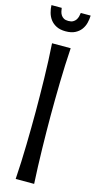

<svg xmlns="http://www.w3.org/2000/svg" viewBox="-131 -881 457 917"><g transform="rotate(15 98.0 -423.0)"><path d="M144 -670.9Q141.1 -629.4 139.4 -585.9Q137.7 -542.5 136.7 -499.5Q135.7 -456.5 135.3 -415Q134.8 -373.5 134.8 -335.9Q134.8 -298.3 135.3 -256.8Q135.7 -215.3 136.7 -172.1Q137.7 -128.9 139.2 -85.2Q140.6 -41.5 143.1 0H51.8Q54.7 -41.5 56.4 -85.2Q58.1 -128.9 59.1 -172.1Q60.1 -215.3 60.5 -256.8Q61 -298.3 61 -335.9Q61 -373.5 60.5 -415Q60.1 -456.5 59.1 -499.5Q58.1 -542.5 56.4 -585.9Q54.7 -629.4 51.8 -670.9ZM195.8 -846.2Q195.3 -828.1 190.7 -809.6Q186 -791 174.8 -776.1Q163.6 -761.2 145.3 -752Q127 -742.7 99.1 -742.7Q71.8 -742.7 53.5 -752Q35.2 -761.2 23.9 -776.1Q12.7 -791 7.6 -809.6Q2.4 -828.1 2 -846.2H52.7Q53.7 -837.4 55.9 -828.1Q58.1 -818.8 63 -811.3Q67.9 -803.7 76.4 -798.8Q85 -793.9 99.1 -793.9Q113.3 -793.9 122.1 -798.8Q130.9 -803.7 136 -811.3Q141.1 -818.8 143.6 -828.1Q146 -837.4 147 -846.2H195.8Z"/></g></svg>

Font: Crushed
Style: Regular
Weight: 400
Width: 3
Designer: Astigmatic (AOETI)
Foundry: Astigmatic (AOETI)
Version: Version 001.001